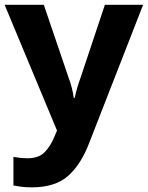

<svg xmlns="http://www.w3.org/2000/svg" viewBox="-21 -555 623 809"><path d="M219.2 -4.9 -1.5 -534.7H163.6L267.6 -229Q275.4 -209 281.2 -186.3Q287.1 -163.6 289.6 -142.6H293.9Q297.9 -163.1 304.7 -186Q311.5 -209 318.8 -228.5L420.9 -534.7H582L355 46.9Q320.8 137.2 266.4 185.8Q211.9 234.4 112.8 234.4Q87.4 234.4 68.6 231.9Q49.8 229.5 35.6 226.6V106Q46.4 107.9 62 109.9Q77.6 111.8 95.2 111.8Q143.1 111.8 168 85.4Q192.9 59.1 208 21.5Z"/></svg>

Font: Lunasima
Style: Bold
Weight: 700
Designer: The DocRepair Project, Monotype Design Team
Foundry: Google
Version: Version 2.009